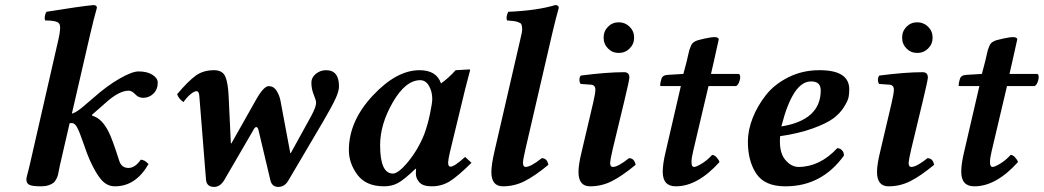

<svg xmlns="http://www.w3.org/2000/svg" viewBox="-20 -718 4078 750"><path d="M95.7 -71.8 208 -563Q219.7 -612.8 211.4 -625.5Q203.1 -638.2 156.2 -638.2Q151.4 -652.3 161.1 -671.9Q293.9 -693.4 344.7 -698.2Q352.1 -698.2 355.7 -694.8Q359.4 -691.4 357.9 -685.1Q347.2 -648.4 332 -583L260.7 -273.9Q279.3 -279.3 306.2 -302.7L346.2 -336.9Q397.9 -382.8 447 -410.9Q496.1 -439 521 -439Q555.2 -439 575.7 -425.8Q596.2 -412.6 596.2 -395Q596.2 -368.7 579.3 -352.3Q562.5 -335.9 539.1 -335.9Q521 -335.9 508.1 -349.9Q495.1 -363.8 482.9 -363.8Q444.8 -363.8 392.1 -315.9L339.8 -270V-266.1Q377.9 -256.3 404.8 -202.1Q418.9 -174.3 445.8 -89.8Q454.6 -62 481.9 -62Q507.8 -62 529.8 -94.2Q544.9 -94.2 560.1 -77.1Q510.3 9.8 429.2 9.8Q399.4 9.8 377.7 -13.7Q356 -37.1 330.6 -92.8Q321.3 -113.3 305.9 -158.4Q290.5 -203.6 280.8 -221.2Q271.5 -237.3 261.2 -237.3Q255.9 -237.3 252 -236.8L213.9 -71.8Q212.9 -66.9 210.4 -54.2Q208 -41.5 206.5 -35.2Q205.1 -28.8 200 -18.6Q194.8 -8.3 188 -3.2Q181.2 2 168.9 5.9Q156.7 9.8 140.1 9.8Q104 9.8 93.5 3.4Q83 -2.9 83 -17.1Q83 -21.5 85.2 -30.3Q87.4 -39.1 90.8 -52Q94.2 -64.9 95.7 -71.8Z M671.9 -350.1Q714.8 -400.9 744.4 -422.4Q773.9 -443.8 815.9 -443.8Q849.1 -443.8 859.9 -419.4Q870.6 -395 873 -344.2L881.8 -158.7L883.8 -157.7L980 -328.1Q1010.3 -381.8 1029.8 -381.6Q1049.3 -381.3 1060.5 -363.3Q1071.8 -345.2 1075.7 -324.2Q1102.1 -181.6 1113.8 -120.6L1115.7 -119.6L1195.8 -265.1Q1214.8 -300.3 1214.8 -316.9Q1214.8 -325.7 1205.6 -348.1Q1196.3 -370.6 1196.3 -395.5Q1196.3 -415 1213.6 -429.4Q1231 -443.8 1253.9 -443.8Q1304.2 -443.8 1304.2 -380.4Q1304.2 -361.8 1290.5 -332.3Q1276.9 -302.7 1242.7 -244.1L1106 -12.2Q1091.8 11.7 1067.9 12.2Q1043 12.2 1036.6 -12.2L989.7 -210Q986.8 -221.7 981 -221.7Q975.6 -221.7 969.7 -210L856.9 -16.1Q840.8 11.7 816.9 12.2Q787.1 12.2 784.7 -16.1L758.8 -340.8Q757.8 -361.8 747.8 -361.8Q737.8 -361.8 722.7 -348.6Q707.5 -335.4 696.8 -319.3Q678.2 -331.5 671.9 -350.1Z M1637.7 -194.8Q1650.9 -231 1659.7 -273.4Q1668.5 -315.9 1668.5 -331.1Q1668.5 -360.8 1655.5 -382.8Q1642.6 -404.8 1621.6 -404.8Q1564.5 -404.8 1514.6 -318.8Q1464.8 -232.9 1464.8 -150.9Q1464.8 -40 1514.6 -40Q1536.6 -40 1575.2 -87.4Q1613.8 -134.8 1637.7 -194.8ZM1604.5 -39.1Q1604.5 -52.2 1605.5 -58.1L1603.5 -59.1Q1558.6 -16.1 1534.7 -3.2Q1510.7 9.8 1480.5 9.8Q1409.7 9.8 1376.2 -35.2Q1342.8 -80.1 1342.8 -131.8Q1342.8 -244.6 1435.8 -344.2Q1528.8 -443.8 1618.7 -443.8Q1685.5 -443.8 1702.6 -392.1Q1732.4 -413.1 1759.8 -443.8L1814.5 -446.8Q1816.4 -446.8 1816.4 -443.8Q1793.9 -359.9 1785.2 -320.8L1737.8 -125Q1731 -96.2 1730.5 -83Q1730.5 -66.9 1739.7 -66.9Q1754.9 -66.9 1796.9 -105L1821.8 -82Q1766.6 -27.8 1735.6 -9Q1704.6 9.8 1666.5 9.8Q1632.3 9.8 1618.4 -5.6Q1604.5 -21 1604.5 -39.1Z M2012.2 -563Q2016.6 -581.5 2018.6 -592Q2020.5 -602.5 2019.3 -611.6Q2018.1 -620.6 2015.9 -624.3Q2013.7 -627.9 2004.6 -631.3Q1995.6 -634.8 1987.3 -635.7Q1979 -636.7 1960.4 -638.2Q1955.6 -652.3 1965.3 -671.9Q2078.6 -676.8 2148.9 -698.2Q2156.2 -698.2 2159.9 -694.8Q2163.6 -691.4 2162.1 -685.1Q2151.4 -647.9 2136.2 -583L2032.2 -133.8Q2022.9 -93.3 2022.9 -82.5Q2022.9 -65.9 2033.2 -65.9Q2053.2 -65.9 2096.2 -100.1Q2117.2 -100.1 2122.1 -74.2Q2068.8 -30.3 2029.1 -10.3Q1989.3 9.8 1944.3 9.8Q1899.4 9.8 1899.4 -46.4Q1899.4 -73.2 1911.1 -125Z M2355 -528.6Q2337.9 -545.9 2337.9 -571Q2337.9 -596.2 2355 -613.5Q2372.1 -630.9 2397 -630.9Q2421.9 -630.9 2439.5 -613.5Q2457 -596.2 2457 -571Q2457 -545.9 2439.5 -528.6Q2421.9 -511.2 2397 -511.2Q2372.1 -511.2 2355 -528.6ZM2418 -320.3 2373 -133.8Q2363.8 -92.8 2363.3 -82.5Q2363.3 -65.9 2374 -65.9Q2394 -65.9 2437 -100.1Q2458 -100.1 2462.9 -74.2Q2409.7 -30.3 2369.9 -10.3Q2330.1 9.8 2284.9 9.8Q2239.7 9.8 2239.7 -46.4Q2239.7 -74.7 2252 -125L2296.9 -315.9Q2305.7 -354 2305.7 -367.2Q2305.7 -386.2 2288.1 -387.2L2248 -390.1Q2243.2 -397 2243.4 -407Q2243.7 -417 2249 -422.9Q2351.1 -436 2418 -436Q2438.5 -436 2438.5 -415Q2438 -403.3 2418 -320.3Z M2578.6 -118.2 2639.6 -381.8H2564.5Q2558.6 -381.8 2558.6 -383.8Q2558.6 -393.6 2563.5 -409.2Q2567.4 -425.3 2591.8 -425.8L2649.4 -429.2L2662.6 -479Q2664.6 -485.8 2667.5 -500.5Q2670.4 -515.1 2672.6 -522Q2674.8 -528.8 2678.7 -538.3Q2682.6 -547.9 2689.7 -553Q2696.8 -558.1 2706.5 -561Q2721.7 -564.9 2732.7 -567.4Q2743.7 -569.8 2757.6 -572Q2771.5 -574.2 2779.5 -572Q2787.6 -569.8 2787.6 -564Q2787.6 -563 2767.6 -474.1L2757.3 -429.2H2866.7Q2874.5 -423.3 2869.6 -404.8Q2864.7 -386.2 2855.5 -381.8H2747.6L2687.5 -127Q2680.7 -98.6 2681.2 -84Q2681.2 -65.9 2691.4 -65.9Q2700.2 -65.9 2721.9 -79.3Q2743.7 -92.8 2761.7 -112.8Q2770.5 -112.8 2779.1 -103.5Q2787.6 -94.2 2790.5 -85Q2704.6 10.3 2619.6 9.8Q2568.8 9.8 2568.8 -46.9Q2568.8 -76.2 2578.6 -118.2Z M3186 -365.2Q3186 -400.4 3147.5 -399.9Q3076.7 -399.9 3032.2 -224.1Q3186 -249 3186 -365.2ZM3297.4 -369.1Q3297.4 -353 3294.9 -339.1Q3292.5 -325.2 3276.9 -300Q3261.2 -274.9 3234.9 -255.4Q3208.5 -235.8 3154.8 -216.3Q3101.1 -196.8 3027.3 -186Q3022.5 -124 3046.4 -95Q3070.3 -65.9 3099.1 -65.9Q3182.1 -65.9 3250.5 -139.2Q3261.7 -139.2 3269.5 -130.6Q3277.3 -122.1 3276.4 -109.9Q3189.5 10.3 3047.4 9.8Q2967.3 9.8 2934.3 -39.6Q2901.4 -88.9 2901.4 -165Q2901.4 -209 2919.9 -256.6Q2938.5 -304.2 2971.9 -346.7Q3005.4 -389.2 3060.3 -416.5Q3115.2 -443.8 3180.2 -443.8Q3297.4 -444.3 3297.4 -369.1Z M3521 -528.6Q3503.9 -545.9 3503.9 -571Q3503.9 -596.2 3521 -613.5Q3538.1 -630.9 3563 -630.9Q3587.9 -630.9 3605.5 -613.5Q3623 -596.2 3623 -571Q3623 -545.9 3605.5 -528.6Q3587.9 -511.2 3563 -511.2Q3538.1 -511.2 3521 -528.6ZM3584 -320.3 3539.1 -133.8Q3529.8 -92.8 3529.3 -82.5Q3529.3 -65.9 3540 -65.9Q3560.1 -65.9 3603 -100.1Q3624 -100.1 3628.9 -74.2Q3575.7 -30.3 3535.9 -10.3Q3496.1 9.8 3450.9 9.8Q3405.8 9.8 3405.8 -46.4Q3405.8 -74.7 3418 -125L3462.9 -315.9Q3471.7 -354 3471.7 -367.2Q3471.7 -386.2 3454.1 -387.2L3414.1 -390.1Q3409.2 -397 3409.4 -407Q3409.7 -417 3415 -422.9Q3517.1 -436 3584 -436Q3604.5 -436 3604.5 -415Q3604 -403.3 3584 -320.3Z M3744.6 -118.2 3805.7 -381.8H3730.5Q3724.6 -381.8 3724.6 -383.8Q3724.6 -393.6 3729.5 -409.2Q3733.4 -425.3 3757.8 -425.8L3815.4 -429.2L3828.6 -479Q3830.6 -485.8 3833.5 -500.5Q3836.4 -515.1 3838.6 -522Q3840.8 -528.8 3844.7 -538.3Q3848.6 -547.9 3855.7 -553Q3862.8 -558.1 3872.6 -561Q3887.7 -564.9 3898.7 -567.4Q3909.7 -569.8 3923.6 -572Q3937.5 -574.2 3945.6 -572Q3953.6 -569.8 3953.6 -564Q3953.6 -563 3933.6 -474.1L3923.3 -429.2H4032.7Q4040.5 -423.3 4035.6 -404.8Q4030.8 -386.2 4021.5 -381.8H3913.6L3853.5 -127Q3846.7 -98.6 3847.2 -84Q3847.2 -65.9 3857.4 -65.9Q3866.2 -65.9 3887.9 -79.3Q3909.7 -92.8 3927.7 -112.8Q3936.5 -112.8 3945.1 -103.5Q3953.6 -94.2 3956.5 -85Q3870.6 10.3 3785.6 9.8Q3734.9 9.8 3734.9 -46.9Q3734.9 -76.2 3744.6 -118.2Z"/></svg>

Font: Linux Libertine O
Style: Semibold Italic
Weight: 600
Italic angle: -11.5°
Designer: Philipp H. Poll
Foundry: Philipp H. Poll
Version: Version 5.1.2